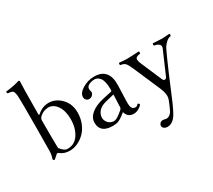

<svg xmlns="http://www.w3.org/2000/svg" viewBox="-167 -1017 1753 1577"><g transform="rotate(-30 709.5 -228.5)"><path d="M166 -356Q156.2 -346.7 152.1 -338.4Q147.9 -330.1 147.9 -315.9Q147.9 -107.9 149.9 -58.1Q167.5 -36.1 182.6 -24.7Q197.8 -13.2 217.8 -13.2Q283.2 -13.2 321 -70.8Q358.9 -128.4 358.9 -213.9Q358.9 -291 325.7 -339.8Q310.5 -362.3 289.6 -375Q268.6 -387.2 247.1 -387.2Q201.7 -387.2 166 -356ZM159.2 -376Q207.5 -418.9 266.1 -418.9Q332 -418.9 383.5 -366.5Q435.1 -314 435.1 -231Q435.1 -176.3 415.8 -129.6Q396.5 -83 366 -53.2Q335.4 -23.4 298.3 -6.8Q261.2 9.8 224.1 9.8Q171.4 9.8 136.2 -19Q123 -31.2 109.9 -16.1Q106 -11.2 79.1 11.2Q75.2 11.2 72.5 10.3Q69.8 9.3 69.1 8.8Q68.4 8.3 66.7 4.9Q64.9 1.5 64 0Q64.5 -2.4 68.1 -13.7Q71.8 -24.9 74.2 -38.1Q76.7 -50.8 77.1 -67.9Q78.6 -112.8 79.1 -322.3Q80.1 -533.2 78.1 -576.2Q76.7 -611.8 71.3 -626.5Q66.4 -641.6 55.2 -647Q43.9 -652.3 17.1 -653.8Q9.3 -661.6 12.2 -672.9Q41.5 -675.3 82.5 -683.1Q123.5 -690.9 141.1 -698.2Q152.8 -698.2 152.8 -689Q152.3 -661.1 149.9 -599.1L147.9 -379.9Q147.9 -373.5 151.4 -372.8Q154.8 -372.1 159.2 -376Z M763.7 -211.9 681.6 -191.9Q632.3 -179.7 609.1 -151.9Q585.9 -124 585.9 -91.8Q585.9 -66.4 606.2 -43.2Q626.5 -20 659.7 -20Q665 -20 671.1 -21.5Q677.2 -22.9 684.3 -26.6Q691.4 -30.3 696.8 -33.4Q702.1 -36.6 710 -43L722.2 -51.8Q726.1 -54.7 734.4 -61.5L745.6 -70.8Q758.3 -80.1 758.8 -95.2ZM758.8 -45.9H756.8L737.8 -30.8Q706.1 -6.3 685.3 1.7Q664.6 9.8 631.8 9.8Q512.7 9.8 512.7 -87.9Q512.7 -135.3 555.7 -170.9Q598.1 -206.1 669.9 -222.2L759.8 -242.2Q764.6 -243.7 764.6 -263.2Q764.6 -301.8 757.8 -329.3Q751 -356.9 739.3 -370.8Q727.5 -384.8 715.3 -390.9Q703.1 -397 689.9 -397Q660.2 -397 636.5 -385Q612.8 -373 612.8 -352.1Q612.8 -338.9 614.7 -333Q617.7 -327.1 617.7 -315.9Q617.7 -304.7 605.2 -291.7Q592.8 -278.8 573.7 -278.8Q557.1 -278.8 546.4 -289.8Q535.6 -300.8 535.6 -317.9Q535.6 -355.5 587.2 -387.2Q638.7 -418.9 697.8 -418.9Q838.9 -418.9 833.5 -256.8L828.6 -115.2Q827.6 -85 829.8 -67.9Q832 -50.8 841.3 -40.3Q850.6 -29.8 868.7 -29.8Q877.4 -29.8 883.3 -33.9Q889.2 -38.1 892.3 -42Q895.5 -45.9 897.5 -45.9Q900.9 -45.9 906.2 -42Q911.6 -38.1 911.6 -33.2Q911.6 -29.8 901.6 -20Q891.6 -10.3 871.6 -0.2Q851.6 9.8 830.6 9.8Q774.9 9.8 758.8 -45.9Z M1109.4 172.9Q1071.3 241.2 1017.1 241.2Q997.6 241.2 984.9 231.2Q972.2 221.2 972.2 206.1Q972.2 194.8 982.2 183.8Q992.2 172.9 1011.2 172.9Q1015.6 172.9 1025.6 175.5Q1035.6 178.2 1042.5 178.2Q1059.6 178.2 1074.5 167Q1089.4 155.8 1097.2 140.1Q1124 84 1135.3 51.8Q1150.9 8.3 1122.6 -57.1L1014.2 -308.1Q993.2 -356.9 979 -373Q964.4 -389.2 934.1 -392.1Q929.7 -396.5 929.7 -403.1Q929.7 -409.7 934.1 -414.1Q936 -414.1 964.1 -411.6Q992.2 -409.2 1011.2 -409.2Q1030.3 -409.2 1067.6 -411.4Q1105 -413.6 1119.1 -414.1Q1123.5 -409.7 1123.5 -403.1Q1123.5 -396.5 1119.1 -392.1Q1102.1 -390.6 1092 -386Q1082 -381.3 1077.9 -375.2Q1073.7 -369.1 1074.7 -358.9Q1075.7 -348.6 1078.6 -339.8Q1081.5 -331.1 1087.4 -316.9L1172.4 -119.1Q1178.7 -105.5 1190.9 -106Q1203.1 -106.4 1208.5 -118.2L1303.2 -336.9Q1313.5 -360.4 1296.9 -375Q1280.3 -389.6 1254.4 -392.1Q1250 -396.5 1250 -403.1Q1250 -409.7 1254.4 -414.1Q1270 -413.6 1296.9 -411.4Q1323.7 -409.2 1341.3 -409.2Q1356.4 -409.2 1378.2 -411.4Q1399.9 -413.6 1409.2 -414.1Q1413.6 -409.7 1413.6 -403.1Q1413.6 -396.5 1409.2 -392.1Q1385.3 -390.1 1361.8 -366.2Q1337.9 -342.8 1326.2 -317.9Q1264.2 -186.5 1149.4 90.8Q1127.4 140.1 1109.4 172.9Z"/></g></svg>

Font: Linux Libertine Display G
Style: Regular
Weight: 400
Designer: Philipp H. Poll
Foundry: Philipp H. Poll
Version: Version 5.0.9